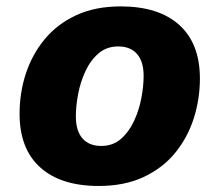

<svg xmlns="http://www.w3.org/2000/svg" viewBox="-20 -582 692 612"><path d="M42.4 -219.2Q42.4 -286.3 62.4 -347.5Q82.5 -408.6 122.4 -457Q162.4 -505.4 223 -533.5Q283.5 -561.6 364.8 -561.6Q485.7 -561.6 551.5 -502.4Q617.2 -443.2 617.2 -331.6Q617.2 -265.5 597.3 -203.8Q577.4 -142.2 537.5 -93.8Q497.5 -45.4 436.8 -17.3Q376.1 10.8 294.8 10.8Q173.9 10.8 108.2 -48.4Q42.4 -107.6 42.4 -219.2ZM221.8 -210.8Q221.8 -164.9 242.8 -140.9Q263.8 -116.8 302.8 -116.8Q339.7 -116.8 365.3 -139.1Q390.9 -161.3 407 -195.9Q423.2 -230.5 430.5 -268.9Q437.8 -307.3 437.8 -340Q437.8 -385.9 416.8 -409.9Q395.8 -434 356.8 -434Q320.2 -434 294.5 -412.1Q268.7 -390.2 252.6 -355.6Q236.4 -321 229.1 -282.4Q221.8 -243.8 221.8 -210.8Z"/></svg>

Font: Kufam
Style: Italic
Weight: 400
Italic angle: -11°
Designer: Artur Schmal
Foundry: Original Type
Version: Version 1.301; ttfautohint (v1.8.3)